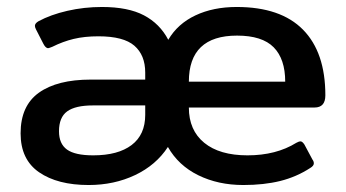

<svg xmlns="http://www.w3.org/2000/svg" viewBox="-20 -515 991 550"><path d="M39 -133Q39 -212 91.5 -249.5Q144 -287 240 -287H396V-307Q396 -357 365 -384Q334 -411 262 -411Q222 -411 191 -403.5Q160 -396 130 -381Q120 -377 118 -377Q114 -377 110.5 -380.5Q107 -384 104 -390L83 -431Q80 -437 80 -441Q80 -448 90 -454Q125 -473 173 -484Q221 -495 272 -495Q347 -495 392.5 -471Q438 -447 462 -401Q489 -447 540 -471Q591 -495 658 -495Q784 -495 848 -430Q912 -365 912 -242Q912 -207 881 -207H521Q521 -142 565 -106Q609 -70 689 -70Q771 -70 829 -106Q836 -110 841 -110Q846 -110 852 -101L875 -58Q879 -53 879 -47Q879 -40 869 -34Q829 -8 782.5 3.5Q736 15 677 15Q605 15 548 -13Q491 -41 461 -94Q427 -42 367 -13.5Q307 15 234 15Q145 15 92 -21.5Q39 -58 39 -133ZM797 -281Q797 -346 764 -379.5Q731 -413 659 -413Q521 -413 521 -281ZM396 -186V-213H246Q196 -213 172.5 -196Q149 -179 149 -139Q149 -103 172 -86.5Q195 -70 247 -70Q318 -70 357 -99.5Q396 -129 396 -186Z"/></svg>

Font: Mitr
Style: Regular
Weight: 400
Designer: Thanarat Vachiruckul
Foundry: Cadson Demak
Version: Version 1.003